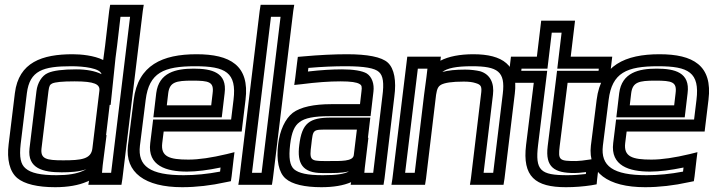

<svg xmlns="http://www.w3.org/2000/svg" viewBox="-20 -745 2974 800"><path d="M283 -519C156 -519 58 -486 42 -357L16 -144C8 -81 20 -30 52 -3C82 22 137 35 210 35C262 35 308 27 342 12C345 11 348 10 351 8L348 25H373H461H486L490 0L575 -700L579 -725H554H464H439L435 -700L418 -555C416 -540 413 -520 410 -495C372 -514 317 -519 283 -519ZM243 -77C172 -77 148 -83 153 -127L182 -366C185 -388 188 -392 197 -397C210 -403 239 -406 291 -406C374 -406 398 -394 394 -366L365 -127C360 -82 319 -77 243 -77ZM422 -182 437 -308H441L454 -433C459 -487 464 -528 468 -555L482 -675H522L443 -25H405L408 -57L424 -182H422ZM237 -27C272 -27 309 -29 340 -40C336 -38 332 -36 326 -33C299 -21 264 -15 216 -15C149 -15 109 -24 87 -43C66 -60 60 -90 66 -144L92 -357C104 -451 159 -469 277 -469C329 -469 397 -461 403 -436C377 -449 341 -456 297 -456C243 -456 202 -451 180 -441C154 -430 136 -399 132 -366L103 -127C93 -42 161 -27 237 -27Z M799 -519C657 -519 555 -474 537 -329L513 -138C500 -26 584 35 739 35C797 35 859 28 922 14L942 10L945 -10L953 -79L957 -111L925 -103C862 -88 809 -80 765 -80C686 -80 649 -92 656 -149L662 -197H962H987L990 -222L1003 -329C1021 -473 938 -519 799 -519ZM793 -469C920 -469 967 -443 953 -329L943 -247H643H618L615 -222L606 -149C594 -54 673 -30 759 -30C799 -30 846 -36 899 -47L897 -30C844 -20 794 -15 745 -15C605 -15 553 -53 563 -138L587 -329C601 -442 662 -469 793 -469ZM781 -409C851 -409 872 -404 866 -357L860 -306H675L681 -357C687 -403 713 -409 781 -409ZM787 -459C713 -459 642 -443 631 -357L622 -281L619 -256H644H879H904L907 -281L916 -357C927 -443 863 -459 787 -459Z M1117 0 1202 -700 1206 -725H1181H1091H1066L1062 -700L977 0L973 25H998H1088H1113L1117 0ZM1070 -25H1030L1109 -675H1149L1070 -25Z M1582 0 1623 -342C1632 -408 1623 -459 1596 -484C1570 -508 1510 -519 1426 -519C1372 -519 1311 -516 1244 -510L1221 -508L1218 -485L1210 -419L1206 -391L1235 -394C1297 -402 1351 -406 1399 -406C1443 -406 1467 -402 1478 -395C1487 -390 1489 -384 1486 -363L1480 -311H1360C1288 -311 1232 -299 1200 -275C1168 -250 1146 -202 1139 -144C1131 -78 1141 -26 1170 -1C1197 23 1250 35 1319 35C1369 35 1411 28 1443 14L1441 25H1466H1553H1578L1582 0ZM1277 -141C1285 -208 1281 -205 1353 -205H1467L1454 -98C1450 -72 1400 -74 1348 -74H1330C1272 -74 1269 -80 1277 -141ZM1227 -141C1217 -64 1240 -24 1323 -24H1341C1366 -24 1402 -23 1434 -31C1416 -20 1382 -15 1325 -15C1261 -15 1225 -23 1205 -40C1188 -56 1182 -86 1189 -144C1195 -194 1207 -221 1228 -236C1249 -253 1288 -261 1354 -261H1499H1524L1527 -286L1536 -363C1540 -395 1530 -425 1508 -439C1489 -450 1453 -456 1405 -456C1363 -456 1315 -453 1263 -447L1265 -462C1322 -467 1374 -469 1420 -469C1499 -469 1542 -461 1559 -445C1576 -430 1581 -400 1573 -342L1535 -25H1498L1500 -46L1515 -171H1513L1520 -230L1523 -255H1498H1359C1269 -255 1238 -232 1227 -141Z M1952 -519C1897 -519 1849 -510 1815 -492L1817 -509H1792H1702H1677L1674 -484L1615 0L1611 25H1636H1726H1751L1755 0L1797 -350C1801 -376 1806 -385 1818 -392C1833 -400 1862 -405 1912 -405C1933 -405 1949 -403 1961 -399C1985 -392 1989 -385 1984 -350L1942 0L1938 25H1963H2053H2078L2082 0L2125 -355C2140 -474 2074 -519 1952 -519ZM1747 -350 1741 -300 1708 -25H1668L1721 -459H1761L1757 -425L1747 -350ZM1946 -469C2054 -469 2086 -447 2075 -355L2035 -25H1995L2034 -350C2040 -398 2023 -435 1981 -448C1964 -452 1942 -455 1918 -455C1880 -455 1847 -452 1823 -445C1843 -461 1881 -469 1946 -469Z M2312 -136 2345 -400H2493H2518L2521 -425L2528 -484L2531 -509H2506H2358L2373 -634L2376 -659H2351H2260H2235L2232 -634L2217 -509H2134H2109L2106 -484L2099 -425L2096 -400H2121H2204L2172 -141C2156 -9 2210 35 2338 35C2375 35 2411 32 2444 27L2466 23L2468 2L2475 -57L2479 -86L2450 -82C2412 -76 2390 -74 2381 -74C2310 -74 2305 -77 2312 -136ZM2262 -136C2251 -47 2291 -24 2374 -24C2383 -24 2399 -25 2422 -28L2421 -20C2396 -17 2371 -15 2344 -15C2232 -15 2209 -34 2222 -141L2257 -425L2260 -450H2235H2152L2153 -459H2236H2261L2264 -484L2279 -609H2320L2305 -484L2302 -459H2327H2475L2474 -450H2326H2301L2298 -425L2262 -136Z M2728 -519C2586 -519 2484 -474 2466 -329L2442 -138C2429 -26 2513 35 2668 35C2726 35 2788 28 2851 14L2871 10L2874 -10L2882 -79L2886 -111L2854 -103C2791 -88 2738 -80 2694 -80C2615 -80 2578 -92 2585 -149L2591 -197H2891H2916L2919 -222L2932 -329C2950 -473 2867 -519 2728 -519ZM2722 -469C2849 -469 2896 -443 2882 -329L2872 -247H2572H2547L2544 -222L2535 -149C2523 -54 2602 -30 2688 -30C2728 -30 2775 -36 2828 -47L2826 -30C2773 -20 2723 -15 2674 -15C2534 -15 2482 -53 2492 -138L2516 -329C2530 -442 2591 -469 2722 -469ZM2710 -409C2780 -409 2801 -404 2795 -357L2789 -306H2604L2610 -357C2616 -403 2642 -409 2710 -409ZM2716 -459C2642 -459 2571 -443 2560 -357L2551 -281L2548 -256H2573H2808H2833L2836 -281L2845 -357C2856 -443 2792 -459 2716 -459Z"/></svg>

Font: Gamestation Display Outline
Style: Italic
Weight: 400
Designer: Jonas Hecksher
Foundry: Jonas Hecksher, Playtypeª, e-types AS
Version: Version 1.003